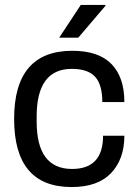

<svg xmlns="http://www.w3.org/2000/svg" viewBox="-20 -743 559 775"><path d="M219 -591 306 -723H405L406 -720L296 -591ZM269 12Q37 12 37 -263Q37 -538 272 -538Q378 -538 430 -484.5Q482 -431 482 -331H393Q393 -401 364 -433Q335 -465 270 -465Q128 -465 128 -273V-252Q128 -61 271 -61Q396 -61 396 -195H482Q482 -101 428.5 -44.5Q375 12 269 12Z"/></svg>

Font: Archivo
Style: Regular
Weight: 400
Designer: Hector Gatti
Foundry: Omnibus-Type
Version: Version 2.001